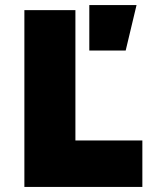

<svg xmlns="http://www.w3.org/2000/svg" viewBox="-20 -740 612 760"><path d="M76.5 0V-700H278.5V-184H543.5V0ZM333.5 -540V-720H520.5L477.5 -540Z"/></svg>

Font: Geologica Black
Style: Regular
Weight: 900
Designer: Sindre Bremnes, Frode Helland
Foundry: Monokrom Skriftforlag AS
Version: Version 1.010;gftools[0.9.28]